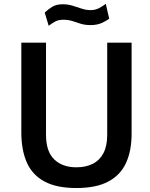

<svg xmlns="http://www.w3.org/2000/svg" viewBox="-20 -938 754 968"><path d="M365 10Q265 10 203.8 -23.2Q142.5 -56.5 115 -119.2Q87.5 -182 87.5 -271V-723H212V-258.5Q212 -174.5 253.2 -134.5Q294.5 -94.5 365 -94.5Q412.5 -94.5 447.5 -112Q482.5 -129.5 501.5 -165.8Q520.5 -202 520.5 -258.5V-723H643.5V-264Q643.5 -178 615.5 -116.8Q587.5 -55.5 526.2 -22.8Q465 10 365 10ZM225.5 -808 205.5 -874.5Q223 -891.5 243.8 -904Q264.5 -916.5 296 -916.5Q322.5 -916.5 346 -909.2Q369.5 -902 391.8 -894.5Q414 -887 436.5 -887Q461 -887 479.5 -897Q498 -907 513.5 -918.5L530.5 -843.5Q516 -832.5 492.5 -822Q469 -811.5 436.5 -811.5Q409 -811.5 387.2 -818.2Q365.5 -825 345 -831.8Q324.5 -838.5 300.5 -838.5Q275.5 -838.5 259.5 -830.2Q243.5 -822 225.5 -808Z"/></svg>

Font: Public Sans Thin SemiBold
Style: Regular
Weight: 600
Version: Version 2.001